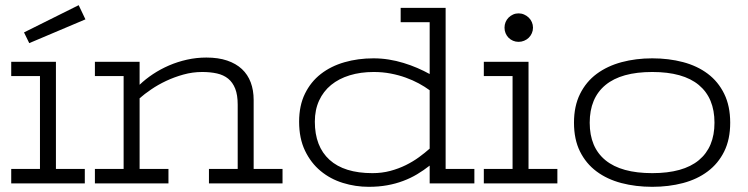

<svg xmlns="http://www.w3.org/2000/svg" viewBox="-20 -701 2859 734"><path d="M22.9 -464.8H193.8V-55.2H304.2V0H22.9V-55.2H132.8V-410.2H22.9ZM306.6 -627 91.8 -536.1 71.8 -577.1 280.8 -681.2Z M342.8 -464.8H513.7V-377Q536.6 -398.9 564.9 -417.7Q593.3 -436.5 626 -450.7Q658.7 -464.8 694.8 -472.9Q731 -481 769 -481Q814.5 -481 848.4 -469.5Q882.3 -458 904.8 -437Q927.2 -416 938.5 -386Q949.7 -356 949.7 -318.8V-55.2H1060.1V0H778.8V-55.2H888.7V-300.8Q888.7 -337.9 879.2 -362.1Q869.6 -386.2 852.1 -400.4Q834.5 -414.6 809.3 -420.2Q784.2 -425.8 752.9 -425.8Q716.3 -425.8 681.2 -416Q646 -406.2 615 -391.6Q584 -377 557.9 -359.1Q531.7 -341.3 513.7 -325.2V-55.2H624V0H342.8V-55.2H452.6V-410.2H342.8Z M1793.5 0H1622.6V-67.9Q1599.6 -49.8 1574.7 -34.9Q1549.8 -20 1521.2 -9.3Q1492.7 1.5 1460.2 7.3Q1427.7 13.2 1389.6 13.2Q1338.9 13.2 1290.8 -1.7Q1242.7 -16.6 1205.6 -47.4Q1168.5 -78.1 1146 -125Q1123.5 -171.9 1123.5 -235.8Q1123.5 -297.4 1145.8 -342.8Q1168 -388.2 1206.5 -418.2Q1245.1 -448.2 1296.9 -463.1Q1348.6 -478 1407.7 -478Q1437.5 -478 1466.3 -473.4Q1495.1 -468.8 1522.5 -460.4Q1549.8 -452.1 1575.2 -441.2Q1600.6 -430.2 1622.6 -418V-616.2H1511.7V-670.9H1683.6V-55.2H1793.5ZM1403.8 -39.1Q1439.9 -39.1 1471.9 -47.6Q1503.9 -56.2 1531.5 -69.8Q1559.1 -83.5 1581.8 -100.1Q1604.5 -116.7 1622.6 -132.8V-356Q1604 -369.6 1581.1 -382.1Q1558.1 -394.5 1531 -404.3Q1503.9 -414.1 1473.4 -419.9Q1442.9 -425.8 1408.7 -425.8Q1358.4 -425.8 1316.9 -413.1Q1275.4 -400.4 1245.8 -376.2Q1216.3 -352.1 1200 -316.7Q1183.6 -281.2 1183.6 -235.8Q1183.6 -141.1 1239.7 -90.1Q1295.9 -39.1 1403.8 -39.1Z M1829.6 -464.8H2000.5V-55.2H2110.8V0H1829.6V-55.2H1939.5V-410.2H1829.6ZM1908.7 -595.2Q1908.7 -606.4 1912.8 -616.5Q1917 -626.5 1924.3 -633.8Q1931.6 -641.1 1941.4 -645.5Q1951.2 -649.9 1962.4 -649.9Q1973.6 -649.9 1983.6 -645.5Q1993.7 -641.1 2001.2 -633.8Q2008.8 -626.5 2013.2 -616.5Q2017.6 -606.4 2017.6 -595.2Q2017.6 -584 2013.2 -574Q2008.8 -564 2001.2 -556.6Q1993.7 -549.3 1983.6 -545.2Q1973.6 -541 1962.4 -541Q1951.2 -541 1941.4 -545.2Q1931.6 -549.3 1924.3 -556.6Q1917 -564 1912.8 -574Q1908.7 -584 1908.7 -595.2Z M2771.5 -231.9Q2771.5 -168 2748.5 -121.8Q2725.6 -75.7 2685.5 -45.7Q2645.5 -15.6 2591.1 -1.2Q2536.6 13.2 2473.6 13.2Q2410.2 13.2 2355.5 -1.2Q2300.8 -15.6 2260.5 -45.7Q2220.2 -75.7 2197.3 -121.8Q2174.3 -168 2174.3 -231.9Q2174.3 -295.4 2197.5 -342Q2220.7 -388.7 2261.2 -418.7Q2301.8 -448.7 2356.4 -463.4Q2411.1 -478 2473.6 -478Q2536.6 -478 2591.1 -463.6Q2645.5 -449.2 2685.5 -419.2Q2725.6 -389.2 2748.5 -342.5Q2771.5 -295.9 2771.5 -231.9ZM2711.4 -231.9Q2711.4 -326.2 2651.6 -376Q2591.8 -425.8 2473.6 -425.8Q2355 -425.8 2294.7 -376Q2234.4 -326.2 2234.4 -231.9Q2234.4 -137.7 2294.7 -88.4Q2355 -39.1 2473.6 -39.1Q2591.8 -39.1 2651.6 -88.6Q2711.4 -138.2 2711.4 -231.9Z"/></svg>

Font: Stint Ultra Expanded
Style: Regular
Weight: 400
Width: 7
Designer: Astigmatic (AOETI)
Foundry: Astigmatic (AOETI)
Version: Version 1.000